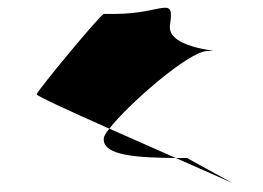

<svg xmlns="http://www.w3.org/2000/svg" viewBox="-20 -514 682 497"><path d="M75 -270C74 -266 161 -226 263 -181C310 -242 469 -382 517 -382C579 -382 410 -384 420 -449C432 -529 403 -478 277 -478H249C241 -478 77 -280 75 -270ZM249 -158C241 -109 344 -106 435 -105C381 -129 319 -156 263 -181C255 -171 250 -163 249 -158ZM435 -105C506 -74 564 -48 582 -40L464 -105ZM582 -40 588 -37Z"/></svg>

Font: Ampere
Style: Ita
Weight: 400
Version: Version 1